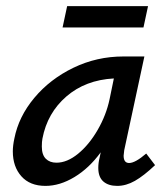

<svg xmlns="http://www.w3.org/2000/svg" viewBox="-20 -603 551 629"><path d="M488 -62Q451 -27 422 -10.5Q393 6 364 6Q335 6 318.5 -8.5Q302 -23 302 -53Q302 -69 306 -85L310 -104Q272 -52 224 -23Q176 6 129 6Q78 6 50 -25.5Q22 -57 22 -107Q22 -126 27 -149Q41 -221 92.5 -282.5Q144 -344 220.5 -381Q297 -418 384 -418H453L387 -111Q385 -97 385 -93Q385 -69 403 -69Q423 -69 459 -100ZM339 -278 353 -346Q260 -341 197.5 -287Q135 -233 119 -149Q117 -139 117 -123Q117 -96 130 -83Q143 -70 165 -70Q200 -70 236 -99.5Q272 -129 300 -177.5Q328 -226 339 -278ZM200 -583H465L450 -513H185Z"/></svg>

Font: Ysabeau Semibold
Style: Italic
Weight: 600
Italic angle: -12°
Designer: Christian Thalmann (Catharsis Fonts)
Version: Version 0.003